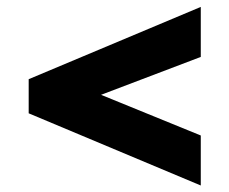

<svg xmlns="http://www.w3.org/2000/svg" viewBox="-20 -549 680 569"><path d="M279.5 -268 575 -380.3V-528.5L65 -314.3V-213.2L575 0.7V-147.5Z"/></svg>

Font: Jost* Book
Style: Regular
Weight: 400
Version: Version 3.000